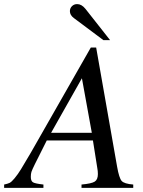

<svg xmlns="http://www.w3.org/2000/svg" viewBox="-60 -908 691 928"><path d="M584 -16.1V0H334V-16.1Q382.8 -20.5 397.9 -30.3Q413.1 -40 413.1 -66.9Q413.1 -81.5 410.2 -96.2L389.2 -229H166L108.9 -115.2Q95.2 -87.4 92 -77.4Q88.9 -67.4 88.9 -53.2Q88.9 -33.2 99.4 -26.9Q109.9 -20.5 149.9 -16.1V0H-40V-16.1Q-23.4 -19.5 -13.9 -23.9Q-4.4 -28.3 10.7 -46.6Q25.9 -64.9 41.3 -89.8Q56.6 -114.7 88.9 -169.9L378.9 -678.2H404.8L505.9 -103Q515.6 -47.4 528.1 -33.4Q540.5 -19.5 584 -16.1ZM187 -266.1H383.8L335.9 -529.8ZM439.9 -713.9 296.9 -820.8Q277.8 -835 277.8 -854Q277.8 -868.2 287.8 -878.2Q297.9 -888.2 313 -888.2Q334.5 -888.2 353 -865.2L472.2 -713.9Z"/></svg>

Font: Accordance
Style: Italic
Weight: 400
Italic angle: -11°
Version: Version 1.2 (build January 31, 2020) Miklal Software Solutio